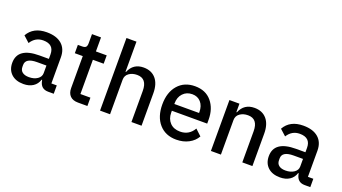

<svg xmlns="http://www.w3.org/2000/svg" viewBox="-59 -1284 3279 1839"><g transform="rotate(20 1580.5 -364.0)"><path d="M210 12Q131 12 86 -30Q41 -72 41 -143Q41 -298 262 -298H358V-343Q358 -446 248 -446Q168 -446 123 -374L61 -430Q118 -531 254 -531Q353 -531 407 -484Q461 -437 461 -351V-85H516V0H459Q383 0 368 -78L366 -87H361Q346 -39 306.5 -13.5Q267 12 210 12ZM237 -68Q289 -68 323.5 -91.5Q358 -115 358 -153V-230H263Q146 -230 146 -159V-140Q146 -105 170 -86.5Q194 -68 237 -68Z M763 0Q710 0 682 -28.5Q654 -57 654 -108V-434H573V-519H617Q644 -519 654.5 -530.5Q665 -542 665 -569V-662H757V-519H867V-434H757V-85H859V0Z M988 0V-740H1090V-433H1095Q1135 -531 1241 -531Q1321 -531 1366 -478.5Q1411 -426 1411 -330V0H1308V-317Q1308 -443 1206 -443Q1158 -443 1124 -419Q1090 -395 1090 -352V0Z M1767 12Q1657 12 1592.5 -61.5Q1528 -135 1528 -260Q1528 -384 1592 -457.5Q1656 -531 1765 -531Q1874 -531 1934.5 -458.5Q1995 -386 1995 -274V-234H1635V-215Q1635 -152 1672.5 -112.5Q1710 -73 1776 -73Q1867 -73 1914 -154L1976 -96Q1948 -46 1893 -17Q1838 12 1767 12ZM1635 -303H1887V-313Q1887 -375 1854 -412.5Q1821 -450 1766 -450Q1708 -450 1671.5 -411Q1635 -372 1635 -310Z M2118 0V-519H2220V-433H2225Q2265 -531 2371 -531Q2451 -531 2496 -478.5Q2541 -426 2541 -330V0H2438V-317Q2438 -443 2336 -443Q2288 -443 2254 -419Q2220 -395 2220 -352V0Z M2825 12Q2746 12 2701 -30Q2656 -72 2656 -143Q2656 -298 2877 -298H2973V-343Q2973 -446 2863 -446Q2783 -446 2738 -374L2676 -430Q2733 -531 2869 -531Q2968 -531 3022 -484Q3076 -437 3076 -351V-85H3131V0H3074Q2998 0 2983 -78L2981 -87H2976Q2961 -39 2921.5 -13.5Q2882 12 2825 12ZM2852 -68Q2904 -68 2938.5 -91.5Q2973 -115 2973 -153V-230H2878Q2761 -230 2761 -159V-140Q2761 -105 2785 -86.5Q2809 -68 2852 -68Z"/></g></svg>

Font: Anuphan Medium
Style: Regular
Weight: 500
Designer: Mike Abbink, Paul van der Laan, Pieter van Rosmalen, Mint Tantisuwanna
Foundry: Bold Monday; Cadson Demak
Version: Version 3.002;hotconv 1.0.109;makeotfexe 2.5.65596